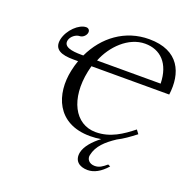

<svg xmlns="http://www.w3.org/2000/svg" viewBox="-148 -802 1141 1155"><g transform="rotate(20 422.0 -224.5)"><path d="M654 142 639 135C613 157 594 171 565 171C528 171 510 145 516 119C529 58 574 17 636 -24C672 -42 707 -67 747 -98L729 -122C665 -71 594 -22 501 -22C366 -22 294 -163 333 -349C336 -362 339 -375 342 -386H840C859 -528 806 -658 614 -658C460 -658 338 -566 274 -430H263C197 -430 145 -440 154 -483C160 -511 191 -532 213 -532C234 -532 252 -551 255 -567C259 -585 247 -596 233 -596C187 -596 125 -538 111 -474C97 -405 150 -387 226 -387H256C248 -365 242 -342 237 -319C203 -161 262 12 477 12C503 12 525 10 547 6C501 41 463 83 454 125C443 180 479 209 533 209C574 209 615 187 654 142ZM769 -430H383C383 -430 383 -430 383 -430H362C401 -530 494 -624 600 -624C698 -624 766 -559 769 -430Z"/></g></svg>

Font: Libertinus Sans
Style: Italic
Weight: 400
Italic angle: -12°
Designer: Philipp H. Poll, Khaled Hosny
Foundry: Caleb Maclennan
Version: Version 7.050;RELEASE